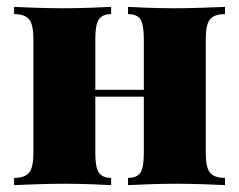

<svg xmlns="http://www.w3.org/2000/svg" viewBox="-20 -538 695 558"><path d="M634 -518V-497Q603 -497 590.5 -482Q578 -467 578 -425V-93Q578 -51 590.5 -36Q603 -21 634 -21V0Q614 -1 573.5 -2.5Q533 -4 494 -4Q452 -4 412 -2.5Q372 -1 352 0V-21Q378 -21 388 -36Q398 -51 398 -93V-425Q398 -467 388 -482Q378 -497 352 -497V-518Q371 -517 408 -515.5Q445 -514 484 -514Q526 -514 569 -515.5Q612 -517 634 -518ZM303 -518V-497Q278 -497 267.5 -482Q257 -467 257 -425V-93Q257 -51 267.5 -36Q278 -21 303 -21V0Q284 -1 247 -2.5Q210 -4 171 -4Q129 -4 86 -2.5Q43 -1 21 0V-21Q52 -21 64.5 -36Q77 -51 77 -93V-425Q77 -467 64.5 -482Q52 -497 21 -497V-518Q41 -517 82 -515.5Q123 -514 161 -514Q203 -514 243 -515.5Q283 -517 303 -518ZM466 -277V-257H184V-277Z"/></svg>

Font: Playfair Display Black
Style: Regular
Weight: 900
Designer: Claus Eggers Sørensen
Foundry: Claus Eggers Sørensen
Version: Version 1.203